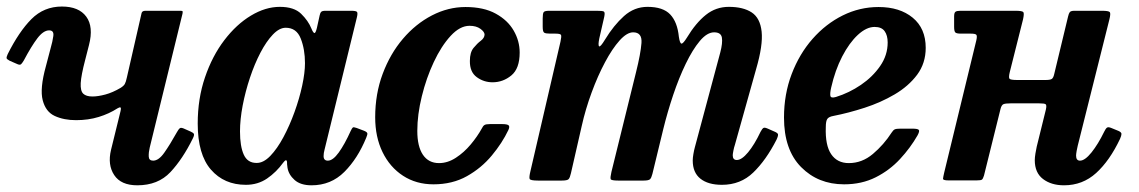

<svg xmlns="http://www.w3.org/2000/svg" viewBox="-52 -553 3489 588"><path d="M-28.5 -387Q6 -456 44.2 -494.5Q82.5 -533 137.5 -533Q189.5 -533 212.2 -502Q235 -471 220.5 -415L209 -370Q196.5 -322.5 195.2 -298.5Q194 -274.5 203 -266Q212 -257.5 231 -257.5Q248 -257.5 270.5 -263.5Q293 -269.5 317.5 -284Q327 -290 330.2 -295.8Q333.5 -301.5 336.5 -315.5L381.5 -512.5Q383 -520 393.5 -520H498.5Q506 -520 507 -518.8Q508 -517.5 507 -511.5L406.5 -101Q403 -86.5 403.5 -73.8Q404 -61 417 -61Q434 -61 451.2 -85.5Q468.5 -110 490 -148.5Q495 -157.5 498.5 -160.2Q502 -163 510.5 -159.5L532 -150Q540 -146.5 541.8 -142.8Q543.5 -139 538.5 -129Q507.5 -66 469.8 -25.8Q432 14.5 368.5 14.5Q318.5 14.5 297.8 -16.8Q277 -48 288 -94L317 -212Q319.5 -223 316.8 -224Q314 -225 307.5 -221Q282 -204.5 250.2 -194.8Q218.5 -185 181 -185Q143.5 -185 115.8 -197.8Q88 -210.5 78.8 -246Q69.5 -281.5 88.5 -350L104 -409Q108.5 -424 111.2 -442Q114 -460 98.5 -460Q81 -460 62.5 -435.8Q44 -411.5 21 -368Q16.5 -360.5 13 -356.8Q9.5 -353 1.5 -356.5L-22.5 -367Q-31 -371.5 -31.8 -374.8Q-32.5 -378 -28.5 -387Z M1069.5 -131Q1043.5 -67.5 1002.5 -26.5Q961.5 14.5 902 14.5Q868.5 14.5 850.2 -1.8Q832 -18 828.5 -39Q827.5 -46 827.2 -49.8Q827 -53.5 827 -57Q825.5 -68.5 815 -54.5Q794 -25.5 765.8 -6.2Q737.5 13 701 13Q634.5 13 594 -33.5Q553.5 -80 553.5 -174.5Q553.5 -251 575.8 -316.2Q598 -381.5 635 -430Q672 -478.5 716.5 -505.2Q761 -532 805 -532Q848.5 -532 870.2 -510.8Q892 -489.5 901.5 -466Q907 -452.5 910.8 -451.8Q914.5 -451 918.5 -467.5L927 -506Q928.5 -513.5 931.8 -516.8Q935 -520 945 -520H1023.5Q1039 -520 1041.5 -516.2Q1044 -512.5 1041 -500L942 -95Q939 -84 939 -75Q939 -61 952 -61Q967.5 -61 985.5 -86Q1003.5 -111 1022 -152Q1026 -160.5 1028.5 -162.5Q1031 -164.5 1040.5 -161L1063 -152.5Q1071.5 -149 1072.8 -145.2Q1074 -141.5 1069.5 -131ZM882 -359.5Q882 -402 869 -435Q856 -468 823 -468Q803.5 -468 783.5 -447Q763.5 -426 745.5 -391.5Q727.5 -357 713.5 -315Q699.5 -273 691.2 -230Q683 -187 683 -150.5Q683 -105 694.5 -79.5Q706 -54 733.5 -54Q754.5 -53.5 775.8 -75.5Q797 -97.5 816 -133Q835 -168.5 850 -210Q865 -251.5 873.5 -291Q882 -330.5 882 -359.5Z M1539.5 -392Q1539.5 -343 1514 -322Q1488.5 -301 1456.5 -301Q1429.5 -301 1408 -316.8Q1386.5 -332.5 1387 -366.5Q1387 -392.5 1398.2 -406.2Q1409.5 -420 1420.5 -428.2Q1431.5 -436.5 1432 -447Q1432 -455.5 1419.2 -464.8Q1406.5 -474 1386 -474Q1356.5 -474 1328 -443Q1299.5 -412 1276.5 -363Q1253.5 -314 1239.8 -258Q1226 -202 1226 -152Q1226 -104.5 1243.2 -79Q1260.5 -53.5 1292.5 -53.5Q1319 -53.5 1344 -69.8Q1369 -86 1389.5 -110.5Q1410 -135 1423.5 -159.5Q1427 -167 1431.5 -170Q1436 -173 1448.5 -173H1485.5Q1500.5 -173 1505.2 -169.5Q1510 -166 1505 -155Q1486 -115 1454.2 -76.8Q1422.5 -38.5 1378 -13.5Q1333.5 11.5 1275.5 11.5Q1222.5 11.5 1182.2 -14.8Q1142 -41 1119.5 -87.2Q1097 -133.5 1097 -194Q1097 -265.5 1120 -327Q1143 -388.5 1182 -434.2Q1221 -480 1270.8 -505.8Q1320.5 -531.5 1373.5 -531.5Q1429.5 -531.5 1466.2 -511.2Q1503 -491 1521.2 -459.2Q1539.5 -427.5 1539.5 -392Z M1630 -520H1776Q1792.5 -520 1797 -517.8Q1801.5 -515.5 1798.5 -501.5L1783.5 -436Q1779 -414.5 1782.8 -411.2Q1786.5 -408 1801 -432Q1827.5 -475.5 1859 -503.8Q1890.5 -532 1931 -532Q1978.5 -532 2000.5 -508.8Q2022.5 -485.5 2027 -440.5Q2030 -420 2035 -419.5Q2040 -419 2051.5 -437.5Q2079 -483 2109.8 -507.5Q2140.5 -532 2180 -532Q2224 -532 2250 -515Q2276 -498 2280.5 -456.2Q2285 -414.5 2263.5 -341L2198.5 -109Q2196 -102 2194 -91.5Q2192 -81 2192 -77.5Q2192 -63 2204.5 -63Q2219.5 -63 2239 -86.5Q2258.5 -110 2277 -149Q2282 -158.5 2285.8 -161Q2289.5 -163.5 2299.5 -159L2317.5 -151Q2329 -146.5 2330.5 -142.2Q2332 -138 2326 -125Q2294 -62.5 2255 -24.8Q2216 13 2159 13Q2116.5 13 2093 -5.8Q2069.5 -24.5 2069.5 -61.5Q2069.5 -69.5 2071.5 -81.2Q2073.5 -93 2076 -102L2135.5 -324Q2146 -363 2153.8 -392.2Q2161.5 -421.5 2158.8 -437.8Q2156 -454 2135 -454Q2113.5 -454 2091.2 -427.5Q2069 -401 2048 -357.5Q2027 -314 2009.5 -261.8Q1992 -209.5 1979.5 -158.5L1946 -20.5Q1943 -8.5 1938.8 -4.2Q1934.5 0 1919 0H1841Q1820 0 1818.2 -4.5Q1816.5 -9 1820.5 -26.5L1896 -332.5Q1910 -388.5 1912.5 -421.2Q1915 -454 1887 -454Q1868 -454 1845.5 -429Q1823 -404 1800.8 -362.2Q1778.5 -320.5 1759.8 -269.5Q1741 -218.5 1729.5 -167L1696.5 -22.5Q1693.5 -9 1689.5 -4.5Q1685.5 0 1668.5 0H1595.5Q1572 0 1570 -5.2Q1568 -10.5 1572.5 -29L1664.5 -425.5Q1668 -441.5 1666.2 -445.8Q1664.5 -450 1649.5 -450H1633Q1619 -450 1614.5 -453Q1610 -456 1610 -471V-496.5Q1610 -511 1612.8 -515.5Q1615.5 -520 1630 -520Z M2349 -193Q2349 -264.5 2372.5 -326.2Q2396 -388 2436.5 -434Q2477 -480 2529 -505.8Q2581 -531.5 2638.5 -531.5Q2703.5 -531.5 2743.2 -498.8Q2783 -466 2783 -406.5Q2783 -359.5 2756.8 -324.2Q2730.5 -289 2688 -264Q2645.5 -239 2596 -223Q2546.5 -207 2500.5 -198Q2486.5 -195.5 2481.8 -189Q2477 -182.5 2477 -163.5Q2475 -108 2493.5 -80.8Q2512 -53.5 2547.5 -53.5Q2588 -53.5 2621.2 -81.5Q2654.5 -109.5 2679 -147.5Q2683.5 -154.5 2688.2 -156.8Q2693 -159 2705.5 -159H2742Q2758.5 -159 2761.8 -155.2Q2765 -151.5 2758 -138.5Q2736 -100 2704.2 -65.8Q2672.5 -31.5 2629.8 -10Q2587 11.5 2533 11.5Q2453.5 11.5 2401.2 -41.5Q2349 -94.5 2349 -193ZM2508 -256Q2548.5 -268.5 2584.5 -293Q2620.5 -317.5 2643.5 -350.8Q2666.5 -384 2666.5 -423Q2666.5 -444.5 2657.2 -457.5Q2648 -470.5 2626.5 -470.5Q2601.5 -470.5 2575.2 -446.2Q2549 -422 2527.2 -380Q2505.5 -338 2493.5 -285Q2489.5 -267.5 2491 -259.5Q2492.5 -251.5 2508 -256Z M3345.5 -493.5 3248.5 -106.5Q3247 -101 3245.2 -90.8Q3243.5 -80.5 3243.5 -76.5Q3243.5 -61 3255.5 -61Q3270.5 -61 3290.8 -86.2Q3311 -111.5 3329.5 -149.5Q3334 -159 3338 -162Q3342 -165 3351.5 -161L3373.5 -152Q3382.5 -148 3382.5 -142.8Q3382.5 -137.5 3378 -127.5Q3346.5 -61 3305 -23.2Q3263.5 14.5 3206.5 14.5Q3167.5 14.5 3142.2 -4.8Q3117 -24 3117 -62.5Q3117 -70.5 3119 -83Q3121 -95.5 3123 -104L3151 -217.5Q3154 -231 3150.2 -233.8Q3146.5 -236.5 3130 -236.5H3043.5Q3027.5 -236.5 3021.2 -234Q3015 -231.5 3012 -219L2961.5 -15.5Q2958.5 -5.5 2955.2 -3Q2952 -0.5 2938.5 -0.5H2853Q2835.5 -0.5 2836 -5.8Q2836.5 -11 2839.5 -24L2938 -429.5Q2941 -442.5 2938.2 -446.2Q2935.5 -450 2921 -450H2891Q2877.5 -450 2873.8 -453.5Q2870 -457 2870 -471V-502.5Q2870 -514 2874.2 -517Q2878.5 -520 2889.5 -520H3058Q3079 -520 3082 -515.8Q3085 -511.5 3081 -493.5L3040.5 -332.5Q3036.5 -316 3039.5 -312Q3042.5 -308 3064 -308H3149.5Q3164 -308 3169 -311.2Q3174 -314.5 3176.5 -326L3219 -502.5Q3221 -511.5 3224.2 -515.8Q3227.5 -520 3238.5 -520H3322.5Q3343.5 -520 3346.8 -515.8Q3350 -511.5 3345.5 -493.5Z"/></svg>

Font: Besley* Narrow Semi
Style: Italic
Weight: 600
Width: 4
Italic angle: -13°
Designer: Owen Earl
Foundry: indestructible type*
Version: Version 3.000; ttfautohint (v1.8.3)